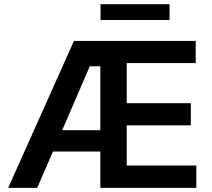

<svg xmlns="http://www.w3.org/2000/svg" viewBox="-20 -904 1019 924"><path d="M335.9 -707H921.9V-600.6H589.8V-407.2H898.4V-300.8H589.8V-107.4H924.8V0H462.9V-174.8H234.9L159.2 0H19.5ZM462.9 -277.3V-585H412.1L279.3 -277.3ZM795.9 -807.6H463.9V-883.8H795.9Z"/></svg>

Font: Pretendard JP SemiBold
Style: Regular
Weight: 600
Designer: Base glyphs from Inter by Rasmus Andersson; Hangeul glyphs from Noto Sans CJK(Source Han Sans) by Jang Soo-young and Kan
Foundry: Kil Hyung-jin
Version: Version 1.309